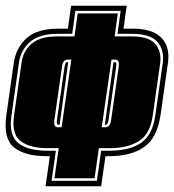

<svg xmlns="http://www.w3.org/2000/svg" viewBox="-20 -614 608 670"><path d="M139 36 154 -69H143Q67 -69 29 -99.5Q-9 -130 2 -211L28 -394Q36 -448 73 -481Q110 -514 184 -514H217L228 -594H422L411 -514H443Q513 -514 543.5 -482Q574 -450 566 -394L540 -211Q528 -132 482.5 -100.5Q437 -69 359 -69H348L333 36ZM160 17H318L333 -88H362Q431 -88 471.5 -115Q512 -142 522 -211L548 -394Q554 -439 529.5 -467.5Q505 -496 440 -496H390L401 -576H243L232 -496H181Q117 -496 84.5 -467.5Q52 -439 46 -394L20 -211Q10 -142 43.5 -115Q77 -88 146 -88H175ZM170 8 185 -97H147Q84 -97 52 -121.5Q20 -146 29 -211L55 -394Q60 -435 90 -461Q120 -487 180 -487H240L251 -567H391L380 -487H439Q499 -487 521.5 -461Q544 -435 539 -394L513 -211Q504 -146 464.5 -121.5Q425 -97 363 -97H325L310 8ZM181 -170H195L229 -406H215Q208 -406 203 -400.5Q198 -395 196 -379L170 -197Q168 -180 171 -176Q174 -170 181 -170ZM335 -170H348Q355 -170 360.5 -175.5Q366 -181 368 -197L394 -379Q396 -396 393 -401Q388 -406 382 -406H369ZM183 -179Q176 -179 179 -197L205 -379Q206 -384 207 -388Q208 -392 209 -394Q211 -397 213 -397H218L188 -179ZM346 -179 376 -397H380Q384 -397 385 -394Q387 -390 385 -379L359 -197Q356 -179 350 -179Z"/></svg>

Font: Alumni Sans Collegiate One
Style: Italic
Weight: 400
Italic angle: -8°
Designer: Robert E. Leuschke
Foundry: Robert E. Leuschke
Version: Version 1.100